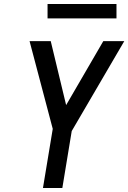

<svg xmlns="http://www.w3.org/2000/svg" viewBox="-20 -941 642 961"><path d="M195 0 244 -296 128 -735H234L311 -415L497 -735H602L339 -285L292 0ZM218 -849V-921H563V-849Z"/></svg>

Font: Iosevka SS04 Md Ex Obl
Style: Regular
Weight: 500
Width: 7
Italic angle: -9°
Monospace: yes
Designer: Belleve Invis
Foundry: Belleve Invis
Version: Version 19.0.0; ttfautohint (v1.8.4)